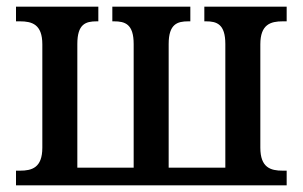

<svg xmlns="http://www.w3.org/2000/svg" viewBox="-20 -556 908 576"><path d="M28 0H840V-44H828C792 -44 761 -53 761 -113V-423C761 -483 792 -492 828 -492H840V-536H593V-492H598C630 -492 656 -484 656 -424V-53H486V-424C486 -484 512 -492 545 -492H551V-536H317V-492H322C355 -492 381 -484 381 -424V-53H212V-424C212 -484 237 -492 270 -492H275V-536H28V-492H40C76 -492 107 -483 107 -423V-113C107 -53 76 -44 40 -44H28Z"/></svg>

Font: Noto Serif SemiCondensed Medium
Style: Regular
Weight: 500
Width: 4
Designer: Monotype Design Team
Foundry: Monotype Imaging Inc.
Version: Version 2.014